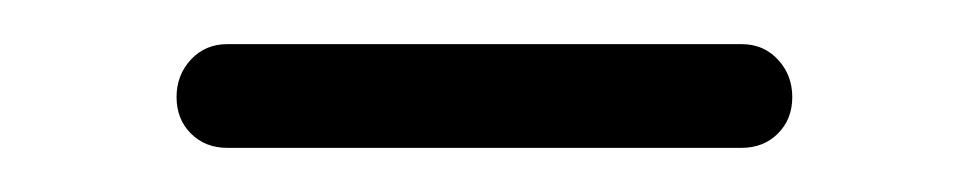

<svg xmlns="http://www.w3.org/2000/svg" viewBox="-20 -263 439 87"><path d="M316 -196H83Q73 -196 66.5 -202.5Q60 -209 60 -219Q60 -229 66.5 -236Q73 -243 83 -243H316Q326 -243 332.5 -236Q339 -229 339 -219Q339 -209 332.5 -202.5Q326 -196 316 -196Z"/></svg>

Font: Flamenco
Style: Regular
Weight: 400
Designer: Luciano Vergara
Foundry: Luciano Vergara
Version: Version 1.002